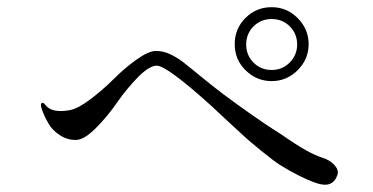

<svg xmlns="http://www.w3.org/2000/svg" viewBox="-20 -696 1040 535"><path d="M737 -676Q779 -676 809.5 -645.5Q840 -615 840 -573Q840 -531 809.5 -500.5Q779 -470 737 -470Q695 -470 664.5 -500Q634 -530 634 -573Q634 -616 664 -646Q694 -676 737 -676ZM808 -572Q808 -602 787.5 -622.5Q767 -643 737 -643Q707 -643 686.5 -622.5Q666 -602 666 -572Q666 -542 686.5 -521.5Q707 -501 737 -501Q767 -501 787.5 -522Q808 -543 808 -572ZM106 -404Q124 -380 174 -389Q197 -393 232 -419.5Q267 -446 297 -476Q327 -506 360.5 -530Q394 -554 415 -554Q435 -554 454 -545Q473 -536 487.5 -525Q502 -514 536 -486Q570 -458 599 -436Q646 -401 684 -374.5Q722 -348 746.5 -332.5Q771 -317 779 -311Q840 -269 877 -257Q900 -250 912.5 -235.5Q925 -221 920 -208Q907 -170 861 -186Q835 -195 806.5 -210Q778 -225 760 -236.5Q742 -248 709 -275Q676 -302 665.5 -311.5Q655 -321 615.5 -357.5Q576 -394 570 -400Q445 -513 417 -513Q396 -513 364.5 -481Q333 -449 306 -410Q279 -371 246.5 -338.5Q214 -306 191 -306Q167 -306 146.5 -319.5Q126 -333 115.5 -351Q105 -369 99.5 -383.5Q94 -398 94 -403Q94 -409 98 -409.5Q102 -410 106 -404Z"/></svg>

Font: TsukuhouMincho
Style: Regular
Weight: 400
Designer: Iose
Foundry: Typographish
Version: Version 1.001; ttfautohint (v1.8.3)